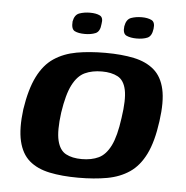

<svg xmlns="http://www.w3.org/2000/svg" viewBox="-44 -572 603 621"><g transform="rotate(5 257.5 -261.5)"><path d="M232 6Q179 6 138.5 -2.5Q98 -11 72.5 -33Q47 -55 37.5 -95.5Q28 -136 36 -199Q46 -265 66.5 -306Q87 -347 118.5 -368Q150 -389 191.5 -396.5Q233 -404 285 -404Q338 -404 378 -395.5Q418 -387 443.5 -365Q469 -343 478 -303Q487 -263 478 -199Q469 -132 449 -91.5Q429 -51 398 -30Q367 -9 325.5 -1.5Q284 6 232 6ZM238 -55Q270 -55 293 -66Q316 -77 331.5 -108Q347 -139 355 -199Q364 -259 357.5 -290Q351 -321 330.5 -332Q310 -343 279 -343Q247 -343 223.5 -332Q200 -321 184 -290Q168 -259 159 -199Q151 -139 158.5 -108Q166 -77 186.5 -66Q207 -55 238 -55ZM381 -459Q361 -459 348 -465Q335 -471 338 -495Q342 -518 357.5 -523.5Q373 -529 392 -529Q411 -529 423.5 -523Q436 -517 433 -495Q430 -471 416 -465Q402 -459 381 -459ZM213 -459Q192 -459 180 -465Q168 -471 170 -496Q174 -518 189.5 -523.5Q205 -529 224 -529Q244 -529 256 -523Q268 -517 264 -496Q262 -471 247.5 -465Q233 -459 213 -459Z"/></g></svg>

Font: Genos Thin SemiBold
Style: Italic
Weight: 600
Italic angle: -8°
Version: Version 1.010